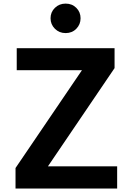

<svg xmlns="http://www.w3.org/2000/svg" viewBox="-20 -1031 745 1081"><path d="M67.4 30.3V-85L441.4 -635.7H74.2V-759.8H625V-647.5L250 -94.7H639.6V30.3ZM289.1 -869.1Q264.6 -893.6 264.6 -928.2Q264.6 -962.9 289.1 -986.8Q313.5 -1010.7 349.6 -1010.7Q385.7 -1010.7 409.7 -986.8Q433.6 -962.9 433.6 -928.2Q433.6 -893.6 409.7 -869.1Q385.7 -844.7 349.6 -844.7Q313.5 -844.7 289.1 -869.1Z"/></svg>

Font: GenEi M Gothic v2 Bold
Style: Regular
Weight: 700
Version: Version 2.0